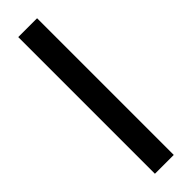

<svg xmlns="http://www.w3.org/2000/svg" viewBox="-305 -697 894 894"><g transform="rotate(-45 142.0 -250.0)"><path d="M80 -700H204V200H80Z"/></g></svg>

Font: Fivo Sans
Style: Regular
Weight: 700
Designer: Alexander Slobzheninov
Foundry: Alexander Slobzheninov
Version: 1.0